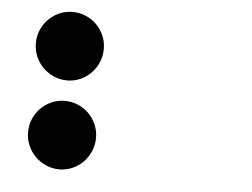

<svg xmlns="http://www.w3.org/2000/svg" viewBox="-40 -498 731 556"><g transform="rotate(5 325.0 -220.0)"><path d="M51.5 -91.5Q51.5 -112 59.2 -130Q67 -148 80.5 -161.5Q94 -175 111.8 -182.8Q129.5 -190.5 150 -190.5Q170.5 -190.5 188.5 -182.8Q206.5 -175 220 -161.5Q233.5 -148 241.2 -130Q249 -112 249 -91.5Q249 -71 241.2 -52.8Q233.5 -34.5 220.2 -21Q207 -7.5 189 0.5Q171 8.5 151 8.5Q130.5 8.5 112.2 0.5Q94 -7.5 80.5 -21Q67 -34.5 59.2 -52.8Q51.5 -71 51.5 -91.5ZM51.5 -350Q51.5 -370.5 59.2 -388.5Q67 -406.5 80.5 -420Q94 -433.5 111.8 -441.2Q129.5 -449 150 -449Q170.5 -449 188.5 -441.2Q206.5 -433.5 220 -420Q233.5 -406.5 241.2 -388.5Q249 -370.5 249 -350Q249 -329.5 241.2 -311.2Q233.5 -293 220.2 -279.5Q207 -266 189 -258Q171 -250 151 -250Q130.5 -250 112.2 -258Q94 -266 80.5 -279.5Q67 -293 59.2 -311.2Q51.5 -329.5 51.5 -350Z"/></g></svg>

Font: B612 Mono
Style: Bold
Weight: 700
Version: Version 1.005